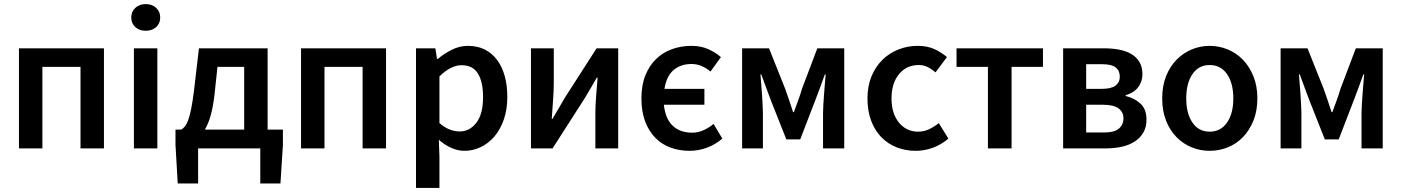

<svg xmlns="http://www.w3.org/2000/svg" viewBox="-20 -728 6877 942"><path d="M73 0V-491H490V0H375V-400H188V0Z M637 0V-491H752V0ZM695 -577Q664 -577 644 -595Q624 -613 624 -642Q624 -671 644 -689.5Q664 -708 695 -708Q726 -708 746 -689.5Q766 -671 766 -642Q766 -613 746 -595Q726 -577 695 -577Z M952 0V172H852L841 -17V-92H869Q878 -97 886.5 -107Q895 -117 903 -138Q911 -159 918 -194Q925 -229 932 -285L956 -491H1293V-92H1368V-17L1356 172H1257V0ZM1032 -260Q1025 -202 1013.5 -161Q1002 -120 985 -92H1178V-400H1047Z M1457 0V-491H1874V0H1759V-400H1572V0Z M2021 194V-491H2116L2124 -439H2128Q2159 -465 2197 -484Q2235 -503 2276 -503Q2322 -503 2357.5 -485.5Q2393 -468 2418 -435Q2443 -402 2456 -356Q2469 -310 2469 -253Q2469 -190 2451.5 -140.5Q2434 -91 2405 -57.5Q2376 -24 2338 -6Q2300 12 2259 12Q2227 12 2195 -2Q2163 -16 2133 -42L2136 40V194ZM2235 -83Q2284 -83 2317 -125.5Q2350 -168 2350 -252Q2350 -326 2325 -367Q2300 -408 2244 -408Q2192 -408 2136 -353V-124Q2163 -101 2188 -92Q2213 -83 2235 -83Z M2585 0V-491H2697V-322Q2697 -284 2693.5 -237.5Q2690 -191 2687 -144H2690Q2703 -167 2721 -196.5Q2739 -226 2751 -248L2907 -491H3013V0H2901V-169Q2901 -207 2904.5 -253.5Q2908 -300 2912 -347H2908Q2895 -324 2877.5 -294.5Q2860 -265 2847 -243L2691 0Z M3364 12Q3313 12 3269.5 -4Q3226 -20 3194.5 -52.5Q3163 -85 3145 -133Q3127 -181 3127 -245Q3127 -310 3146.5 -358.5Q3166 -407 3199.5 -439Q3233 -471 3277.5 -487Q3322 -503 3372 -503Q3419 -503 3454.5 -487Q3490 -471 3517 -448L3466 -377Q3445 -394 3422.5 -404Q3400 -414 3372 -414Q3320 -414 3285 -384.5Q3250 -355 3240 -292H3436V-214H3237Q3245 -144 3281 -110.5Q3317 -77 3376 -77Q3406 -77 3433.5 -90Q3461 -103 3481 -120L3524 -48Q3489 -18 3447.5 -3Q3406 12 3364 12Z M3621 0V-491H3753L3832 -293Q3843 -262 3852.5 -234Q3862 -206 3871 -178H3875Q3885 -206 3895.5 -234Q3906 -262 3915 -293L3990 -491H4122V0H4018V-172Q4018 -190 4019.5 -214.5Q4021 -239 4023 -265.5Q4025 -292 4027 -317.5Q4029 -343 4031 -363H4027Q4016 -332 4003.5 -298.5Q3991 -265 3980 -236L3906 -44H3838L3762 -236Q3751 -265 3738.5 -299Q3726 -333 3715 -363H3711Q3712 -343 3714.5 -317.5Q3717 -292 3718.5 -265.5Q3720 -239 3721.5 -214.5Q3723 -190 3723 -172V0Z M4473 12Q4423 12 4379.5 -5Q4336 -22 4304 -55Q4272 -88 4254 -136Q4236 -184 4236 -245Q4236 -306 4256 -354Q4276 -402 4310 -435Q4344 -468 4388.5 -485.5Q4433 -503 4482 -503Q4530 -503 4564.5 -487Q4599 -471 4626 -448L4570 -373Q4550 -390 4530.5 -399.5Q4511 -409 4488 -409Q4428 -409 4391 -364.5Q4354 -320 4354 -245Q4354 -171 4390.5 -126.5Q4427 -82 4485 -82Q4514 -82 4539.5 -94.5Q4565 -107 4586 -124L4633 -48Q4598 -18 4556.5 -3Q4515 12 4473 12Z M4827 0V-400H4673V-491H5097V-400H4943V0Z M5196 0V-491H5395Q5436 -491 5470.5 -484.5Q5505 -478 5530.5 -463Q5556 -448 5570.5 -423.5Q5585 -399 5585 -364Q5585 -328 5564.5 -300.5Q5544 -273 5503 -261V-257Q5547 -246 5576 -219Q5605 -192 5605 -141Q5605 -104 5589.5 -77.5Q5574 -51 5547 -33.5Q5520 -16 5483.5 -8Q5447 0 5405 0ZM5309 -292H5384Q5432 -292 5453 -308Q5474 -324 5474 -352Q5474 -381 5454 -397Q5434 -413 5387 -413H5309ZM5309 -78H5397Q5447 -78 5469.5 -97Q5492 -116 5492 -148Q5492 -178 5468 -196Q5444 -214 5393 -214H5309Z M5915 12Q5869 12 5827 -5Q5785 -22 5752.5 -55Q5720 -88 5701 -136Q5682 -184 5682 -245Q5682 -306 5701 -354Q5720 -402 5752.5 -435Q5785 -468 5827 -485.5Q5869 -503 5915 -503Q5961 -503 6003.5 -485.5Q6046 -468 6078 -435Q6110 -402 6129.5 -354Q6149 -306 6149 -245Q6149 -184 6129.5 -136Q6110 -88 6078 -55Q6046 -22 6003.5 -5Q5961 12 5915 12ZM5915 -82Q5969 -82 6000 -126.5Q6031 -171 6031 -245Q6031 -320 6000 -364.5Q5969 -409 5915 -409Q5861 -409 5830.5 -364.5Q5800 -320 5800 -245Q5800 -171 5830.5 -126.5Q5861 -82 5915 -82Z M6263 0V-491H6395L6474 -293Q6485 -262 6494.5 -234Q6504 -206 6513 -178H6517Q6527 -206 6537.5 -234Q6548 -262 6557 -293L6632 -491H6764V0H6660V-172Q6660 -190 6661.5 -214.5Q6663 -239 6665 -265.5Q6667 -292 6669 -317.5Q6671 -343 6673 -363H6669Q6658 -332 6645.5 -298.5Q6633 -265 6622 -236L6548 -44H6480L6404 -236Q6393 -265 6380.5 -299Q6368 -333 6357 -363H6353Q6354 -343 6356.5 -317.5Q6359 -292 6360.5 -265.5Q6362 -239 6363.5 -214.5Q6365 -190 6365 -172V0Z"/></svg>

Font: Giro Sans Semibold
Style: Regular
Weight: 600
Designer: Paul D. Hunt
Foundry: Adobe Systems Incorporated
Version: Version 1.000;PS 1.0;hotconv 1.0.88;makeotf.lib2.5.647800